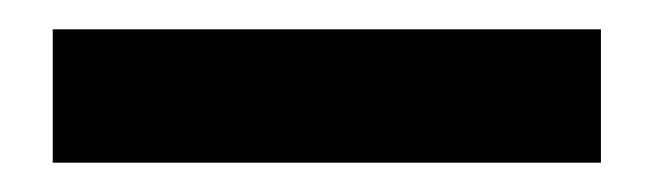

<svg xmlns="http://www.w3.org/2000/svg" viewBox="-20 -690 446 131"><path d="M16 -579V-670H390V-579Z"/></svg>

Font: Firefly Display
Style: Bold
Weight: 700
Designer: Colophon Foundry, Jonny Pinhorn
Foundry: Colophon Foundry
Version: Version 1.200; ttfautohint (v1.8.3)